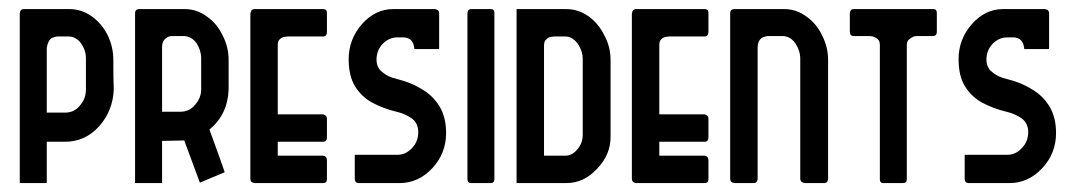

<svg xmlns="http://www.w3.org/2000/svg" viewBox="-20 -411 2414 431"><path d="M85 0Q85 -23.4 85 -92.8Q95.7 -92.8 126 -92.8Q170.9 -92.8 202.1 -127Q233.4 -162.1 235.4 -210Q234.4 -231.4 234.4 -276.4Q234.4 -305.7 221.7 -332Q209 -357.4 186.5 -374Q163.1 -390.6 135.7 -390.6Q101.6 -390.6 34.2 -390.6Q24.4 -390.6 24.4 -379.9Q24.4 -252.9 24.4 0Q40 0 85 0ZM126 -158.2Q116.2 -158.2 85 -158.2Q85 -195.3 85 -303.7Q86.9 -314.5 90.8 -320.3Q94.7 -326.2 100.6 -327.1Q105.5 -329.1 108.4 -329.1Q116.2 -329.1 133.8 -329.1Q150.4 -329.1 162.1 -313.5Q172.9 -297.9 172.9 -280.3Q172.9 -256.8 172.9 -210Q172.9 -189.5 159.2 -173.8Q146.5 -158.2 126 -158.2Z M343.8 0Q343.8 -23.4 343.8 -94.7Q356.4 -94.7 393.6 -95.7Q402.3 -72.3 428.7 -1Q442.4 -6.8 484.4 -24.4Q476.6 -47.9 450.2 -120.1Q491.2 -154.3 493.2 -210Q493.2 -232.4 493.2 -277.3Q493.2 -305.7 479.5 -332Q466.8 -358.4 444.3 -374Q421.9 -390.6 394.5 -390.6Q360.4 -390.6 293 -390.6Q283.2 -390.6 283.2 -380.9Q283.2 -253.9 283.2 0Q298.8 0 343.8 0ZM384.8 -160.2Q375 -160.2 343.8 -160.2Q343.8 -196.3 343.8 -304.7Q343.8 -316.4 348.6 -321.3Q353.5 -327.1 359.4 -329.1Q364.3 -330.1 367.2 -330.1Q375 -330.1 391.6 -330.1Q409.2 -330.1 420.9 -314.5Q431.6 -297.9 431.6 -280.3Q431.6 -256.8 431.6 -210Q431.6 -191.4 418 -175.8Q405.3 -160.2 384.8 -160.2Z M705.1 0Q713.9 0 713.9 -8.8Q713.9 -23.4 713.9 -50.8Q713.9 -60.5 705.1 -61.5Q670.9 -61.5 603.5 -61.5Q603.5 -69.3 603.5 -92.8Q628.9 -92.8 705.1 -92.8Q713.9 -92.8 713.9 -102.5Q713.9 -116.2 713.9 -144.5Q713.9 -152.3 705.1 -154.3Q670.9 -154.3 603.5 -154.3Q603.5 -193.4 603.5 -309.6Q603.5 -319.3 608.4 -323.2Q612.3 -327.1 618.2 -328.1Q623 -329.1 626 -329.1Q652.3 -329.1 705.1 -329.1Q713.9 -329.1 713.9 -339.8Q713.9 -353.5 713.9 -381.8Q713.9 -385.7 711.9 -388.7Q709 -390.6 705.1 -390.6Q654.3 -390.6 551.8 -390.6Q543 -390.6 542 -379.9Q542 -256.8 542 -9.8Q542 -1 551.8 0Q602.5 0 705.1 0Z M877 0Q918.9 0 950.2 -33.2Q981.4 -66.4 981.4 -112.3Q981.4 -147.5 966.8 -171.9Q952.1 -196.3 926.8 -210.9Q903.3 -225.6 872.1 -233.4Q862.3 -235.4 851.6 -240.2Q840.8 -246.1 833 -253.9Q825.2 -263.7 825.2 -276.4Q825.2 -297.9 838.9 -312.5Q853.5 -327.1 872.1 -327.1Q877 -327.1 887.7 -327.1Q889.6 -327.1 895.5 -325.2Q901.4 -323.2 905.3 -317.4Q909.2 -311.5 910.2 -300.8Q928.7 -300.8 965.8 -300.8Q965.8 -320.3 965.8 -380.9Q965.8 -389.6 956.1 -390.6Q924.8 -390.6 862.3 -390.6Q822.3 -390.6 792 -356.4Q762.7 -322.3 762.7 -278.3Q762.7 -240.2 777.3 -216.8Q792 -193.4 815.4 -180.7Q840.8 -167 870.1 -160.2Q890.6 -155.3 905.3 -144.5Q918.9 -133.8 918.9 -114.3Q918.9 -92.8 904.3 -78.1Q890.6 -63.5 872.1 -63.5Q839.8 -63.5 776.4 -63.5Q776.4 -50.8 776.4 -9.8Q776.4 0 786.1 0Q816.4 0 877 0Z M1081.1 0Q1089.8 0 1089.8 -8.8Q1089.8 -132.8 1089.8 -381.8Q1089.8 -390.6 1082 -390.6Q1067.4 -390.6 1038.1 -390.6Q1029.3 -390.6 1029.3 -379.9Q1029.3 -256.8 1029.3 -9.8Q1029.3 0 1037.1 0Q1051.8 0 1081.1 0Z M1251 0Q1291 0 1320.3 -32.2Q1350.6 -63.5 1350.6 -103.5Q1350.6 -161.1 1350.6 -276.4Q1350.6 -305.7 1336.9 -331.1Q1324.2 -357.4 1301.8 -374Q1278.3 -390.6 1251 -390.6Q1213.9 -390.6 1139.6 -390.6Q1139.6 -293 1139.6 0Q1168 0 1251 0ZM1249 -61.5Q1236.3 -61.5 1201.2 -61.5Q1201.2 -123 1201.2 -308.6Q1201.2 -318.4 1206.1 -322.3Q1210.9 -327.1 1215.8 -328.1Q1221.7 -329.1 1223.6 -329.1Q1231.4 -329.1 1249 -329.1Q1264.6 -329.1 1276.4 -313.5Q1288.1 -296.9 1288.1 -278.3Q1288.1 -221.7 1288.1 -108.4Q1288.1 -89.8 1276.4 -76.2Q1264.6 -61.5 1249 -61.5Z M1561.5 0Q1570.3 0 1570.3 -8.8Q1570.3 -23.4 1570.3 -50.8Q1570.3 -60.5 1561.5 -61.5Q1527.3 -61.5 1460 -61.5Q1460 -69.3 1460 -92.8Q1485.4 -92.8 1561.5 -92.8Q1570.3 -92.8 1570.3 -102.5Q1570.3 -116.2 1570.3 -144.5Q1570.3 -152.3 1561.5 -154.3Q1527.3 -154.3 1460 -154.3Q1460 -193.4 1460 -309.6Q1460 -319.3 1464.8 -323.2Q1468.8 -327.1 1474.6 -328.1Q1479.5 -329.1 1482.4 -329.1Q1508.8 -329.1 1561.5 -329.1Q1570.3 -329.1 1570.3 -339.8Q1570.3 -353.5 1570.3 -381.8Q1570.3 -385.7 1568.4 -388.7Q1565.4 -390.6 1561.5 -390.6Q1510.7 -390.6 1408.2 -390.6Q1399.4 -390.6 1398.4 -379.9Q1398.4 -256.8 1398.4 -9.8Q1398.4 -1 1408.2 0Q1459 0 1561.5 0Z M1830.1 0Q1837.9 0 1838.9 -8.8Q1838.9 -98.6 1838.9 -276.4Q1838.9 -305.7 1825.2 -332Q1812.5 -358.4 1790 -374Q1767.6 -390.6 1740.2 -390.6Q1703.1 -390.6 1628.9 -390.6Q1619.1 -390.6 1619.1 -380.9Q1619.1 -256.8 1619.1 -9.8Q1619.1 -1 1628.9 0Q1643.6 0 1671.9 0Q1679.7 0 1680.7 -8.8Q1680.7 -107.4 1680.7 -303.7Q1680.7 -315.4 1685.5 -321.3Q1689.5 -327.1 1695.3 -328.1Q1701.2 -330.1 1703.1 -330.1Q1714.8 -330.1 1736.3 -330.1Q1753.9 -330.1 1765.6 -313.5Q1776.4 -296.9 1776.4 -279.3Q1776.4 -189.5 1776.4 -9.8Q1776.4 -1 1788.1 0Q1801.8 0 1830.1 0Z M2006.8 0Q2015.6 0 2015.6 -8.8Q2015.6 -109.4 2015.6 -309.6Q2015.6 -319.3 2021.5 -323.2Q2026.4 -327.1 2031.2 -329.1Q2036.1 -330.1 2039.1 -330.1Q2050.8 -330.1 2074.2 -330.1Q2083 -330.1 2083 -339.8Q2083 -353.5 2083 -381.8Q2083 -390.6 2075.2 -390.6Q2015.6 -390.6 1896.5 -390.6Q1888.7 -390.6 1887.7 -381.8Q1887.7 -367.2 1887.7 -339.8Q1887.7 -330.1 1896.5 -330.1Q1909.2 -330.1 1932.6 -330.1Q1934.6 -330.1 1939.5 -329.1Q1945.3 -327.1 1950.2 -323.2Q1955.1 -319.3 1955.1 -309.6Q1955.1 -209 1955.1 -8.8Q1955.1 0 1962.9 0Q1977.5 0 2006.8 0Z M2246.1 0Q2288.1 0 2319.3 -33.2Q2350.6 -66.4 2350.6 -112.3Q2350.6 -147.5 2335.9 -171.9Q2321.3 -196.3 2295.9 -210.9Q2272.5 -225.6 2241.2 -233.4Q2231.4 -235.4 2220.7 -240.2Q2210 -246.1 2202.1 -253.9Q2194.3 -263.7 2194.3 -276.4Q2194.3 -297.9 2208 -312.5Q2222.7 -327.1 2241.2 -327.1Q2246.1 -327.1 2256.8 -327.1Q2258.8 -327.1 2264.6 -325.2Q2270.5 -323.2 2274.4 -317.4Q2278.3 -311.5 2279.3 -300.8Q2297.9 -300.8 2335 -300.8Q2335 -320.3 2335 -380.9Q2335 -389.6 2325.2 -390.6Q2293.9 -390.6 2231.4 -390.6Q2191.4 -390.6 2161.1 -356.4Q2131.8 -322.3 2131.8 -278.3Q2131.8 -240.2 2146.5 -216.8Q2161.1 -193.4 2184.6 -180.7Q2210 -167 2239.3 -160.2Q2259.8 -155.3 2274.4 -144.5Q2288.1 -133.8 2288.1 -114.3Q2288.1 -92.8 2273.4 -78.1Q2259.8 -63.5 2241.2 -63.5Q2209 -63.5 2145.5 -63.5Q2145.5 -50.8 2145.5 -9.8Q2145.5 0 2155.3 0Q2185.5 0 2246.1 0Z"/></svg>

Font: Lega 2020-21MOD
Style: Regular
Weight: 400
Designer: SIL Open Font License
Foundry: SIL Open Font License
Version: Version 1.00;July 1, 2020;FontCreator 13.0.0.2670 32-bit